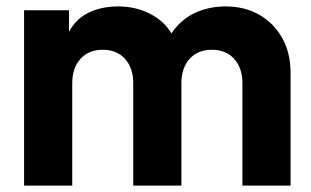

<svg xmlns="http://www.w3.org/2000/svg" viewBox="-20 -578 969 598"><path d="M55 0H205V-319Q205 -366 230.5 -394.5Q256 -423 300 -423Q344 -423 369.5 -394.5Q395 -366 395 -319V0H545V-319Q545 -366 570.5 -394.5Q596 -423 640 -423Q684 -423 709.5 -394.5Q735 -366 735 -319V0H885V-351Q885 -413 859 -459.5Q833 -506 787.5 -532Q742 -558 683 -558Q630 -558 586.5 -537.5Q543 -517 514 -474Q491 -513 446.5 -535.5Q402 -558 348 -558Q296 -558 256 -538.5Q216 -519 195 -479V-546H55Z"/></svg>

Font: Plus Jakarta Sans ExtraBold
Style: Regular
Weight: 800
Designer: Gumpita Rahayu
Foundry: Tokotype
Version: Version 2.004; ttfautohint (v1.8.3)